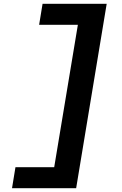

<svg xmlns="http://www.w3.org/2000/svg" viewBox="-20 -843 640 1006"><path d="M43 143 61 33H264L388 -713H185L203 -823H539L379 143Z"/></svg>

Font: Iosevka Extrabold Extended
Style: Italic
Weight: 800
Width: 7
Italic angle: -9°
Monospace: yes
Designer: Belleve Invis
Foundry: Belleve Invis
Version: Version 32.5.0; ttfautohint (v1.8.4)